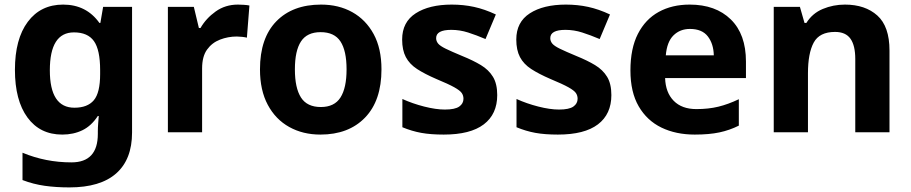

<svg xmlns="http://www.w3.org/2000/svg" viewBox="-20 -576 3968 836"><path d="M255 -556Q356 -556 413 -476H417L429 -546H555V1Q555 118 486 179Q417 240 282 240Q224 240 174.5 233Q125 226 78 208V89Q179 131 291 131Q406 131 406 7V-4Q406 -21 407.5 -39Q409 -57 410 -71H406Q378 -28 339 -9Q300 10 251 10Q154 10 99.5 -64.5Q45 -139 45 -272Q45 -406 101 -481Q157 -556 255 -556ZM302 -435Q197 -435 197 -270Q197 -107 304 -107Q361 -107 388.5 -139.5Q416 -172 416 -253V-271Q416 -359 389 -397Q362 -435 302 -435Z M1016 -556Q1027 -556 1042 -555Q1057 -554 1066 -552L1055 -412Q1048 -414 1034.5 -415.5Q1021 -417 1011 -417Q973 -417 938 -403.5Q903 -390 881.5 -360Q860 -330 860 -278V0H711V-546H824L846 -454H853Q877 -496 919 -526Q961 -556 1016 -556Z M1641 -274Q1641 -138 1569.5 -64Q1498 10 1375 10Q1299 10 1239.5 -23Q1180 -56 1146 -119.5Q1112 -183 1112 -274Q1112 -410 1183 -483Q1254 -556 1378 -556Q1455 -556 1514 -523Q1573 -490 1607 -427.5Q1641 -365 1641 -274ZM1264 -274Q1264 -193 1290.5 -151.5Q1317 -110 1377 -110Q1436 -110 1462.5 -151.5Q1489 -193 1489 -274Q1489 -355 1462.5 -395.5Q1436 -436 1376 -436Q1317 -436 1290.5 -395.5Q1264 -355 1264 -274Z M2145 -162Q2145 -79 2086.5 -34.5Q2028 10 1912 10Q1855 10 1814 2.5Q1773 -5 1732 -22V-145Q1776 -125 1827 -112Q1878 -99 1917 -99Q1961 -99 1979.5 -112Q1998 -125 1998 -146Q1998 -160 1990.5 -171Q1983 -182 1958 -196Q1933 -210 1880 -232Q1829 -254 1796 -275.5Q1763 -297 1747 -327.5Q1731 -358 1731 -404Q1731 -480 1790 -518Q1849 -556 1947 -556Q1998 -556 2044 -546Q2090 -536 2139 -513L2094 -406Q2054 -423 2018 -434.5Q1982 -446 1945 -446Q1879 -446 1879 -410Q1879 -397 1887.5 -386.5Q1896 -376 1920.5 -364Q1945 -352 1993 -332Q2040 -313 2074 -292.5Q2108 -272 2126.5 -241.5Q2145 -211 2145 -162Z M2642 -162Q2642 -79 2583.5 -34.5Q2525 10 2409 10Q2352 10 2311 2.5Q2270 -5 2229 -22V-145Q2273 -125 2324 -112Q2375 -99 2414 -99Q2458 -99 2476.5 -112Q2495 -125 2495 -146Q2495 -160 2487.5 -171Q2480 -182 2455 -196Q2430 -210 2377 -232Q2326 -254 2293 -275.5Q2260 -297 2244 -327.5Q2228 -358 2228 -404Q2228 -480 2287 -518Q2346 -556 2444 -556Q2495 -556 2541 -546Q2587 -536 2636 -513L2591 -406Q2551 -423 2515 -434.5Q2479 -446 2442 -446Q2376 -446 2376 -410Q2376 -397 2384.5 -386.5Q2393 -376 2417.5 -364Q2442 -352 2490 -332Q2537 -313 2571 -292.5Q2605 -272 2623.5 -241.5Q2642 -211 2642 -162Z M2983 -556Q3096 -556 3162 -491.5Q3228 -427 3228 -308V-236H2876Q2878 -173 2913.5 -137Q2949 -101 3012 -101Q3065 -101 3108 -111.5Q3151 -122 3197 -144V-29Q3157 -9 3112.5 0.5Q3068 10 3005 10Q2923 10 2860 -20.5Q2797 -51 2761 -113Q2725 -175 2725 -269Q2725 -365 2757.5 -428.5Q2790 -492 2848 -524Q2906 -556 2983 -556ZM2984 -450Q2941 -450 2912.5 -422Q2884 -394 2879 -335H3088Q3087 -385 3062 -417.5Q3037 -450 2984 -450Z M3659 -556Q3747 -556 3800 -508.5Q3853 -461 3853 -356V0H3704V-319Q3704 -378 3683 -407.5Q3662 -437 3616 -437Q3548 -437 3523 -390.5Q3498 -344 3498 -257V0H3349V-546H3463L3483 -476H3491Q3517 -518 3562.5 -537Q3608 -556 3659 -556Z"/></svg>

Font: Noto Sans IKEA
Style: Bold
Weight: 600
Designer: Monotype Design Team
Foundry: Monotype Imaging Inc.
Version: Version 2.001